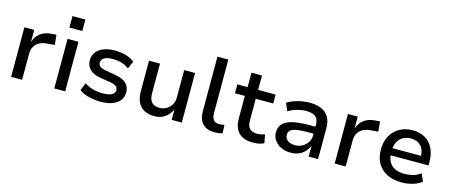

<svg xmlns="http://www.w3.org/2000/svg" viewBox="-46 -1284 4349 1856"><g transform="rotate(15 2128.0 -356.0)"><path d="M84 0V-496H182V-378H183Q201 -434 244.5 -466.5Q288 -499 352 -503L402 -507L412 -407L332 -400Q266 -395 230 -357.5Q194 -320 194 -264V0Z M505 -606V-721H634V-606ZM516 0V-496H625V0Z M981 9Q938 9 897.5 2Q857 -5 823 -17.5Q789 -30 765 -50L796 -127Q822 -108 853 -96.5Q884 -85 916 -80Q948 -75 979 -75Q1037 -75 1068.5 -91Q1100 -107 1100 -138Q1100 -164 1082 -177.5Q1064 -191 1023 -198L917 -215Q847 -227 812 -263Q777 -299 777 -353Q777 -399 802 -433Q827 -467 875 -486.5Q923 -506 991 -506Q1028 -506 1065 -499Q1102 -492 1133.5 -479Q1165 -466 1186 -447L1153 -371Q1132 -389 1105 -400Q1078 -411 1048.5 -416Q1019 -421 991 -421Q935 -421 905.5 -404Q876 -387 876 -357Q876 -331 893 -317.5Q910 -304 947 -297L1050 -279Q1126 -266 1162 -232Q1198 -198 1198 -141Q1198 -95 1171.5 -61Q1145 -27 1096 -9Q1047 9 981 9Z M1520 9Q1458 9 1416 -13.5Q1374 -36 1352.5 -81Q1331 -126 1331 -194V-496H1441V-198Q1441 -163 1451.5 -136.5Q1462 -110 1485.5 -96Q1509 -82 1547 -82Q1585 -82 1616 -100.5Q1647 -119 1665 -150.5Q1683 -182 1683 -219V-496H1792V0H1691V-106H1692Q1667 -52 1623.5 -21.5Q1580 9 1520 9Z M2120 9Q2042 9 2001 -34.5Q1960 -78 1960 -158V-705H2069V-168Q2069 -139 2077.5 -119Q2086 -99 2102 -89Q2118 -79 2141 -79Q2156 -79 2169 -80.5Q2182 -82 2196 -86L2200 -3Q2181 4 2162.5 6.5Q2144 9 2120 9Z M2505 9Q2409 9 2361.5 -40Q2314 -89 2314 -181V-407H2215V-496H2318V-640H2423V-496H2598V-407H2423V-188Q2423 -135 2447.5 -109.5Q2472 -84 2522 -84Q2542 -84 2561.5 -88Q2581 -92 2599 -98L2615 -14Q2593 -2 2564 3.5Q2535 9 2505 9Z M2883 9Q2829 9 2786.5 -11Q2744 -31 2719.5 -65.5Q2695 -100 2695 -144Q2695 -199 2727 -232.5Q2759 -266 2825.5 -281Q2892 -296 2996 -296H3066V-226H3001Q2949 -226 2911.5 -222.5Q2874 -219 2850 -210.5Q2826 -202 2814.5 -187.5Q2803 -173 2803 -150Q2803 -112 2831.5 -92Q2860 -72 2906 -72Q2946 -72 2978.5 -90.5Q3011 -109 3030.5 -139.5Q3050 -170 3050 -207V-318Q3050 -373 3018.5 -396.5Q2987 -420 2925 -420Q2882 -420 2838.5 -408Q2795 -396 2748 -369L2716 -447Q2747 -466 2783.5 -479Q2820 -492 2860 -499Q2900 -506 2939 -506Q3006 -506 3055 -485Q3104 -464 3130 -420.5Q3156 -377 3156 -307V0H3062V-106H3061Q3047 -74 3022.5 -47.5Q2998 -21 2963 -6Q2928 9 2883 9Z M3322 0V-496H3420V-378H3421Q3439 -434 3482.5 -466.5Q3526 -499 3590 -503L3640 -507L3650 -407L3570 -400Q3504 -395 3468 -357.5Q3432 -320 3432 -264V0Z M3995 9Q3908 9 3846 -21.5Q3784 -52 3751 -110Q3718 -168 3718 -248Q3718 -323 3748.5 -381Q3779 -439 3836 -472.5Q3893 -506 3970 -506Q4043 -506 4095 -475Q4147 -444 4175 -387Q4203 -330 4203 -251V-217H3803V-288H4128L4110 -270Q4110 -346 4074 -385.5Q4038 -425 3972 -425Q3927 -425 3893.5 -405.5Q3860 -386 3841 -349.5Q3822 -313 3822 -261V-250Q3822 -192 3842.5 -154Q3863 -116 3902.5 -97Q3942 -78 3998 -78Q4039 -78 4080.5 -88.5Q4122 -99 4158 -127L4192 -51Q4153 -20 4100 -5.5Q4047 9 3995 9Z"/></g></svg>

Font: Nunito Sans 8pt SemiBold
Style: Regular
Weight: 600
Version: Version 3.101;gftools[0.9.27]